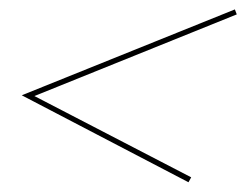

<svg xmlns="http://www.w3.org/2000/svg" viewBox="-20 -415 531 404"><path d="M376.6 -31.5 25.8 -214.5 474.2 -395.2 478.2 -384.7 52.4 -212.9 382.3 -41.9Z"/></svg>

Font: Playfair 144pt SemiCondensed
Style: Italic
Weight: 400
Width: 4
Italic angle: -15.6°
Designer: Claus Eggers Sørensen
Foundry: Claus Eggers Sørensen
Version: Version 2.203